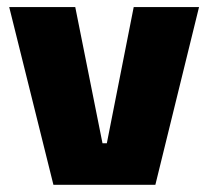

<svg xmlns="http://www.w3.org/2000/svg" viewBox="-20 -512 577 532"><path d="M264 -115H276L350.5 -492.5H531.5L410.5 0H128L5.5 -492.5H188.5Z"/></svg>

Font: Anek Kannada ExtraBold
Style: Regular
Weight: 800
Version: Version 1.003